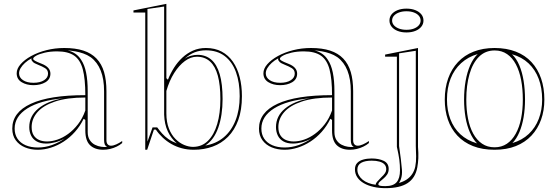

<svg xmlns="http://www.w3.org/2000/svg" viewBox="-20 -765 2901 1000"><path d="M314.6 -515Q373 -515 414.3 -501.5Q455.7 -488 482.6 -460.1Q509.5 -432.1 522 -389.6Q534.4 -347 534.4 -289.4V-34.8Q534.4 -20.5 540.9 -13.3Q547.4 -6.1 557.8 -6.1Q570 -6.1 585.3 -12.9Q600.7 -19.7 616.4 -30.6V-20Q604.1 -9.4 587.6 -1.4Q571.2 6.6 553.1 10.8Q535 15 517.7 15Q474 15 449.2 -8.6Q424.4 -32.2 424.4 -85.1Q424.4 -104.7 424.4 -114.1Q424.4 -123.5 424.4 -128.8Q424.4 -134.2 424.4 -140.4L415.7 -146.4Q397.2 -108.3 370.4 -78.3Q343.7 -48.3 311.5 -27.5Q279.4 -6.7 245 4.1Q210.6 15 177.4 15Q140.1 15 110.1 2.5Q80.1 -9.9 62 -34.5Q43.9 -59.1 43.9 -95.3Q43.9 -179.9 140.8 -224.6Q237.7 -269.4 424.4 -269.4Q424.4 -353.6 411.3 -403.5Q398.1 -453.3 366.1 -475.4Q334.2 -497.4 277.7 -497.4Q241.2 -497.4 212.8 -490.6Q184.4 -483.9 168.6 -475Q152.7 -466.2 152.7 -458.8Q152.7 -454 162.2 -448.4Q171.6 -442.8 196.8 -433Q242.6 -415.3 242.6 -381.5Q242.6 -352.1 216.8 -336.7Q191.1 -321.4 154.1 -321.4Q118.2 -321.4 92.6 -337Q66.9 -352.7 66.9 -383.2Q66.9 -407.3 87.3 -430.6Q107.6 -453.9 142.5 -473.2Q177.4 -492.4 221.9 -503.7Q266.3 -515 314.6 -515ZM424.4 -257.1Q329.5 -257.1 267.4 -236.4Q205.3 -215.6 175.1 -180.9Q144.8 -146.2 144.8 -103.2Q144.8 -76.7 155.4 -60.2Q166 -43.6 184 -35.9Q202.1 -28.2 225.2 -28.2Q250.4 -28.2 278.8 -37.8Q307.2 -47.3 334.9 -67.4Q362.5 -87.4 386.1 -117.7Q409.7 -148 424.4 -189.5ZM177.4 3.2Q214.5 3.2 250.6 -9.5Q286.6 -22.3 317.2 -43.8Q293.1 -30.6 268 -24Q242.9 -17.3 220.4 -17.3Q190.9 -17.3 171.2 -28.4Q151.4 -39.5 141.9 -59.1Q132.4 -78.7 132.4 -103.2Q132.4 -160.5 179.4 -199.5Q226.5 -238.6 307.9 -252.9Q188.7 -242 122.5 -200.4Q56.3 -158.7 56.3 -95.3Q56.3 -65 70.9 -42.9Q85.5 -20.8 112.9 -8.8Q140.4 3.2 177.4 3.2ZM332.5 -502.7Q355.5 -496.8 373 -484.8Q390.5 -472.8 402.6 -453.4Q420.2 -427.4 428.5 -386.6Q436.8 -345.8 436.8 -289.4V-77.4Q436.8 -52.3 447.3 -35.9Q457.8 -19.5 474.1 -11.2Q490.5 -2.9 507.4 -0.6Q515 0.5 522.8 0.7Q530.6 0.9 537.6 -0.3Q528.7 -5.1 525.4 -13.3Q522.1 -21.6 522.1 -37V-289.4Q522.1 -352.9 504.6 -397.1Q487.1 -441.3 452.4 -467Q434.4 -479.4 413.6 -486.6Q392.8 -493.9 372.1 -497.5Q351.4 -501 332.5 -502.7ZM154.1 -333.8Q188.9 -333.8 209.6 -347.2Q230.2 -360.7 230.2 -381.5Q230.2 -400.7 214.6 -410.2Q198.9 -419.7 180.9 -426.5Q170.8 -430.4 161.1 -435.4Q151.5 -440.4 148.4 -446.2Q141.5 -453.5 144.3 -461.1Q124.7 -450.8 110.1 -437.4Q95.5 -424 87.4 -410.2Q79.3 -396.4 79.3 -383.2Q79.3 -361.3 99.8 -347.5Q120.2 -333.8 154.1 -333.8Z M736.5 15V-699.7H675.1V-710.7L846.5 -745V-357.7L854.5 -349.7Q867.7 -382.7 886.4 -412.3Q905.1 -441.8 929.9 -464.9Q954.7 -488 985.2 -501.5Q1015.7 -515 1052.4 -515Q1099.4 -515 1134.5 -496.2Q1169.7 -477.4 1193.3 -443.2Q1216.9 -409 1228.4 -363.3Q1240 -317.7 1240 -264.1Q1240 -192.3 1220.9 -139.7Q1201.8 -87.1 1167.5 -52.5Q1133.1 -18 1087.6 -1.5Q1042.1 15 989.3 15Q955.6 15 926.3 7Q897 -1 872.5 -15.1Q847.9 -29.2 827.5 -48.3Q807.1 -67.3 791.7 -90H781.7L746.5 15ZM901.1 -18.4Q871.4 -43.4 854 -80.6Q836.6 -117.7 834.9 -167.7V-731L748 -718.2V-27.3L774.6 -101.5H798.8Q810.1 -85.8 824.3 -69.7Q838.4 -53.7 857.4 -40.5Q876.4 -27.4 901.1 -18.4ZM984.9 0Q1031 0 1062.9 -31.4Q1094.7 -62.7 1111.3 -118.9Q1127.8 -175 1127.8 -248.9Q1127.8 -322 1114.5 -370.9Q1101.3 -419.7 1073.9 -444.7Q1046.4 -469.6 1005.1 -469.6Q973.5 -469.6 942.9 -447Q912.3 -424.5 887.1 -384.6Q862 -344.7 846.5 -291.3V-175.1Q846.5 -129 859.7 -95.6Q872.9 -62.1 894.1 -41Q915.3 -19.8 939.5 -9.9Q963.6 0 984.9 0ZM1049 -7Q1105 -16 1145.1 -49.6Q1185.2 -83.2 1206.8 -138Q1228.4 -192.9 1228.4 -264.1Q1228.4 -335.3 1209.1 -388.9Q1189.8 -442.6 1150.6 -472.8Q1111.4 -502.9 1052.4 -502.9Q1021.2 -502.9 994.1 -492.6Q967 -482.2 941.4 -458.7Q957.4 -469.8 975.1 -474.6Q992.7 -479.4 1009 -479.4Q1051.2 -479.4 1080.3 -454.4Q1109.4 -429.5 1124.3 -378.6Q1139.3 -327.6 1139.3 -248.9Q1139.3 -164 1116.8 -100Q1094.2 -36 1049 -7Z M1599.6 -515Q1658 -515 1699.3 -501.5Q1740.7 -488 1767.6 -460.1Q1794.5 -432.1 1807 -389.6Q1819.4 -347 1819.4 -289.4V-34.8Q1819.4 -20.5 1825.9 -13.3Q1832.4 -6.1 1842.8 -6.1Q1855 -6.1 1870.3 -12.9Q1885.7 -19.7 1901.4 -30.6V-20Q1889.1 -9.4 1872.6 -1.4Q1856.2 6.6 1838.1 10.8Q1820 15 1802.7 15Q1759 15 1734.2 -8.6Q1709.4 -32.2 1709.4 -85.1Q1709.4 -104.7 1709.4 -114.1Q1709.4 -123.5 1709.4 -128.8Q1709.4 -134.2 1709.4 -140.4L1700.7 -146.4Q1682.2 -108.3 1655.4 -78.3Q1628.7 -48.3 1596.5 -27.5Q1564.4 -6.7 1530 4.1Q1495.6 15 1462.4 15Q1425.1 15 1395.1 2.5Q1365.1 -9.9 1347 -34.5Q1328.9 -59.1 1328.9 -95.3Q1328.9 -179.9 1425.8 -224.6Q1522.7 -269.4 1709.4 -269.4Q1709.4 -353.6 1696.3 -403.5Q1683.1 -453.3 1651.1 -475.4Q1619.2 -497.4 1562.7 -497.4Q1526.2 -497.4 1497.8 -490.6Q1469.4 -483.9 1453.6 -475Q1437.7 -466.2 1437.7 -458.8Q1437.7 -454 1447.2 -448.4Q1456.6 -442.8 1481.8 -433Q1527.6 -415.3 1527.6 -381.5Q1527.6 -352.1 1501.8 -336.7Q1476.1 -321.4 1439.1 -321.4Q1403.2 -321.4 1377.6 -337Q1351.9 -352.7 1351.9 -383.2Q1351.9 -407.3 1372.3 -430.6Q1392.6 -453.9 1427.5 -473.2Q1462.4 -492.4 1506.9 -503.7Q1551.3 -515 1599.6 -515ZM1709.4 -257.1Q1614.5 -257.1 1552.4 -236.4Q1490.3 -215.6 1460.1 -180.9Q1429.8 -146.2 1429.8 -103.2Q1429.8 -76.7 1440.4 -60.2Q1451 -43.6 1469 -35.9Q1487.1 -28.2 1510.2 -28.2Q1535.4 -28.2 1563.8 -37.8Q1592.2 -47.3 1619.9 -67.4Q1647.5 -87.4 1671.1 -117.7Q1694.7 -148 1709.4 -189.5ZM1462.4 3.2Q1499.5 3.2 1535.6 -9.5Q1571.6 -22.3 1602.2 -43.8Q1578.1 -30.6 1553 -24Q1527.9 -17.3 1505.4 -17.3Q1475.9 -17.3 1456.2 -28.4Q1436.4 -39.5 1426.9 -59.1Q1417.4 -78.7 1417.4 -103.2Q1417.4 -160.5 1464.4 -199.5Q1511.5 -238.6 1592.9 -252.9Q1473.7 -242 1407.5 -200.4Q1341.3 -158.7 1341.3 -95.3Q1341.3 -65 1355.9 -42.9Q1370.5 -20.8 1397.9 -8.8Q1425.4 3.2 1462.4 3.2ZM1617.5 -502.7Q1640.5 -496.8 1658 -484.8Q1675.5 -472.8 1687.6 -453.4Q1705.2 -427.4 1713.5 -386.6Q1721.8 -345.8 1721.8 -289.4V-77.4Q1721.8 -52.3 1732.3 -35.9Q1742.8 -19.5 1759.1 -11.2Q1775.5 -2.9 1792.4 -0.6Q1800 0.5 1807.8 0.7Q1815.6 0.9 1822.6 -0.3Q1813.7 -5.1 1810.4 -13.3Q1807.1 -21.6 1807.1 -37V-289.4Q1807.1 -352.9 1789.6 -397.1Q1772.1 -441.3 1737.4 -467Q1719.4 -479.4 1698.6 -486.6Q1677.8 -493.9 1657.1 -497.5Q1636.4 -501 1617.5 -502.7ZM1439.1 -333.8Q1473.9 -333.8 1494.6 -347.2Q1515.2 -360.7 1515.2 -381.5Q1515.2 -400.7 1499.6 -410.2Q1483.9 -419.7 1465.9 -426.5Q1455.8 -430.4 1446.1 -435.4Q1436.5 -440.4 1433.4 -446.2Q1426.5 -453.5 1429.3 -461.1Q1409.7 -450.8 1395.1 -437.4Q1380.5 -424 1372.4 -410.2Q1364.3 -396.4 1364.3 -383.2Q1364.3 -361.3 1384.8 -347.5Q1405.2 -333.8 1439.1 -333.8Z M1988.3 215Q1954.6 215 1925.5 208.4Q1896.3 201.8 1874.6 189.1Q1852.8 176.4 1840.7 158.1Q1828.7 139.8 1828.7 116.6Q1828.7 96.1 1840.3 83.9Q1851.9 71.6 1872 66Q1892 60.4 1915.9 60.4Q1952.8 60.4 1978.6 72.7Q2004.4 85.1 2004.4 114.9Q2004.4 131.8 1996.3 143.9Q1988.1 156 1977.5 164.8Q1966.8 173.5 1958.7 180.8Q1950.6 188.1 1950.6 195.4Q1950.6 199.9 1958.6 202.2Q1966.7 204.4 1987 204.4Q2028.4 204.4 2045.9 183.8Q2063.3 163.1 2063.3 121.8Q2063.3 94.4 2059.9 67.6Q2056.4 40.9 2047.1 0V-469.7H1985.8V-480.7L2157.1 -515V0Q2159.9 34.1 2158.8 59.1Q2157.7 84 2153.4 107Q2143.4 162.1 2102.9 188.6Q2062.5 215 1988.3 215ZM2096.8 -596Q2070.9 -596 2050.9 -603.9Q2031 -611.8 2019.7 -625.9Q2008.4 -639.9 2008.4 -658Q2008.4 -676.6 2019.7 -690.5Q2031 -704.3 2050.9 -712.2Q2070.9 -720.1 2096.8 -720.1Q2123.1 -720.1 2143 -712.2Q2163 -704.3 2174.3 -690.5Q2185.6 -676.6 2185.6 -658Q2185.6 -639.9 2174.3 -625.9Q2163 -611.8 2143 -603.9Q2123.1 -596 2096.8 -596ZM2057.8 188Q2081 181.3 2098.2 169.9Q2115.4 158.5 2126.7 141.7Q2137.9 125 2142.7 103.5Q2147.9 77.4 2147.3 48.9Q2146.7 20.4 2145.6 -4.3V-500.5L2058.6 -487.2V-4.3Q2060.6 15.1 2064.5 39.9Q2068.3 64.8 2070.1 87Q2072.7 106.6 2073.5 119.7Q2074.3 132.8 2073.2 144.4Q2070.3 170.4 2057.8 188ZM1991.7 116.7Q1991.7 101.3 1982.9 91.6Q1974.1 81.8 1956.8 76.8Q1939.6 71.8 1915.9 71.8Q1880.9 71.8 1861.1 83Q1841.3 94.3 1841.3 118.4Q1841.3 133.4 1848.6 147Q1855.9 160.6 1868.7 171.1Q1881.6 181.5 1899.2 188.2Q1916.8 195 1937 197.2V194.7Q1937 190.1 1944.1 181.6Q1951.2 173 1963.9 160.5Q1979.9 145.6 1985.8 136.1Q1991.7 126.7 1991.7 116.7ZM2096.8 -609.8Q2118.8 -609.8 2135.4 -616Q2152 -622.3 2161.3 -633.2Q2170.7 -644.2 2170.7 -658Q2170.7 -672.3 2161.3 -683.1Q2152 -693.9 2135.4 -700.1Q2118.8 -706.3 2096.8 -706.3Q2075.2 -706.3 2058.3 -700.1Q2041.5 -693.9 2031.8 -683.1Q2022.2 -672.3 2022.2 -658Q2022.2 -644.2 2031.8 -633.2Q2041.5 -622.3 2058.3 -616Q2075.2 -609.8 2096.8 -609.8Z M2555.7 -515Q2618.1 -515 2666.6 -496.1Q2715.1 -477.3 2748.1 -441.6Q2781.1 -406 2798.2 -356.4Q2815.2 -306.8 2815.2 -246Q2815.2 -189.3 2798.1 -141.7Q2781 -94.1 2748 -58.8Q2714.9 -23.5 2666.7 -4.2Q2618.5 15 2555.7 15Q2492.1 15 2443.5 -4.2Q2394.8 -23.5 2362 -58.8Q2329.2 -94.1 2312.8 -141.7Q2296.5 -189.3 2296.5 -246Q2296.5 -306.8 2314.1 -356.4Q2331.8 -406 2365.3 -441.6Q2398.7 -477.3 2447 -496.1Q2495.2 -515 2555.7 -515ZM2556.3 -502.2Q2507.4 -502.2 2474.4 -469.1Q2441.5 -436.1 2425.1 -378.2Q2408.6 -320.4 2408.6 -246Q2408.6 -193.2 2417.5 -147.9Q2426.3 -102.6 2444.8 -68.9Q2463.3 -35.2 2491 -16.5Q2518.6 2.2 2555.7 2.2Q2592.5 2.2 2620 -16.3Q2647.4 -34.7 2666.1 -68.5Q2684.9 -102.2 2693.9 -147.5Q2703 -192.8 2703 -246Q2703 -301.7 2694.2 -348.4Q2685.3 -395.2 2667 -429.7Q2648.7 -464.3 2621 -483.2Q2593.4 -502.2 2556.3 -502.2ZM2308 -246Q2308 -191 2325.5 -144.5Q2343 -98.1 2377.6 -65.8Q2412.3 -33.5 2464.6 -18.3Q2442.5 -41 2427.3 -75.8Q2412 -110.6 2404.5 -154.1Q2397.1 -197.6 2397.1 -246Q2397.1 -298 2405.1 -343.5Q2413.1 -389.1 2428.9 -425.2Q2444.8 -461.2 2468 -483.4Q2418.2 -469.2 2381.9 -436.2Q2345.7 -403.3 2326.8 -355.3Q2308 -307.3 2308 -246ZM2803.7 -246Q2803.7 -306.8 2785.7 -354.5Q2767.8 -402.2 2732.9 -435.1Q2697.9 -468 2646.8 -482.3Q2669.9 -460.1 2685 -424.3Q2700.1 -388.4 2707.3 -342.9Q2714.5 -297.4 2714.5 -246Q2714.5 -198.2 2707.2 -154.9Q2699.8 -111.7 2685.3 -77.2Q2670.8 -42.6 2648.8 -19.9Q2699.2 -34.7 2733.8 -67.2Q2768.4 -99.7 2786 -145.8Q2803.7 -192 2803.7 -246Z"/></svg>

Font: Kalnia Glaze Thin
Style: Regular
Weight: 100
Version: Version 1.110